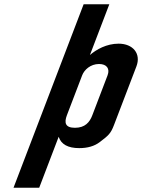

<svg xmlns="http://www.w3.org/2000/svg" viewBox="-20 -687 707 897"><path d="M400.1 -430 490.7 -667H370.7L43.2 190H163.2L254.1 -48C265.6 -12.7 297.6 5 350.1 5C389.3 5 421.2 -4.3 445.8 -23C487.5 -54.6 497.4 -63.2 512.6 -103L617.4 -377C639.9 -436 601.6 -483 534.1 -483C478 -483 430.2 -455.9 400.1 -430ZM442.8 -388C478.5 -388 494.5 -366.3 482.5 -335L411.1 -148C398.8 -115.8 377.3 -90 330.2 -90C284.4 -90 279.2 -113.7 292.7 -149L363.8 -335C373.6 -360.8 402.7 -388 442.8 -388Z"/></svg>

Font: Din Kursivschrift
Style: Breit
Weight: 400
Version: Version 1.089